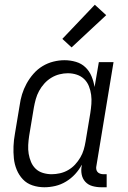

<svg xmlns="http://www.w3.org/2000/svg" viewBox="-20 -782 540 810"><path d="M167 8Q141 8 117 0Q93 -8 76.5 -25.5Q60 -43 50.5 -66Q41 -89 38.5 -114Q36 -139 37 -165Q38 -191 43 -218L63 -338Q66 -361 73 -384Q80 -407 92 -429Q104 -451 121 -470.5Q138 -490 159.5 -503Q181 -516 205 -522Q229 -528 252 -528Q277 -528 300.5 -521Q324 -514 340.5 -498Q357 -482 366 -460.5Q375 -439 379 -415L397 -520H459L387 -84Q385 -76 386 -69Q387 -62 391 -57Q395 -52 402 -49.5Q409 -47 416 -47H430V8H407Q388 8 370 3Q352 -2 340 -15Q328 -28 324.5 -46.5Q321 -65 325 -84V-87Q314 -66 297 -47.5Q280 -29 258.5 -16Q237 -3 213.5 2.5Q190 8 167 8ZM198 -47Q215 -47 233 -51Q251 -55 267.5 -64.5Q284 -74 296.5 -87.5Q309 -101 318.5 -117Q328 -133 333 -150Q338 -167 341 -185L361 -305Q364 -324 365.5 -343.5Q367 -363 364.5 -382Q362 -401 355 -418.5Q348 -436 335 -448.5Q322 -461 304 -467Q286 -473 266 -473Q249 -473 231 -468.5Q213 -464 196.5 -454Q180 -444 167 -429.5Q154 -415 145 -398.5Q136 -382 131 -364Q126 -346 123 -329L103 -209Q100 -189 99 -170Q98 -151 101 -133Q104 -115 111 -98.5Q118 -82 130.5 -70Q143 -58 161 -52.5Q179 -47 198 -47ZM282 -582 243 -618 380 -762 428 -718Z"/></svg>

Font: Iosevka Curly Slab Light
Style: Italic
Weight: 300
Italic angle: -9°
Monospace: yes
Designer: Belleve Invis
Foundry: Belleve Invis
Version: Version 22.1.2; ttfautohint (v1.8.4)